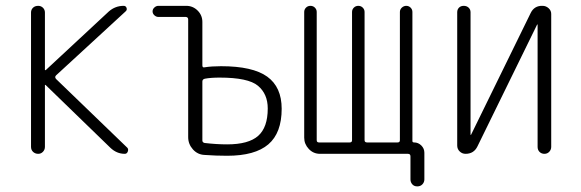

<svg xmlns="http://www.w3.org/2000/svg" viewBox="-20 -540 2040 674"><path d="M114.3 0Q103.5 0 96.2 -6.8Q88.9 -13.7 88.9 -24.4V-496.1Q88.9 -505.9 95.7 -512.7Q102.5 -519.5 114.3 -519.5Q124 -519.5 130.9 -512.7Q137.7 -505.9 137.7 -496.1V-294.9Q137.7 -293.9 138.7 -293.9H140.6L362.3 -500Q384.8 -519.5 414.1 -519.5Q421.9 -519.5 424.3 -512.2Q426.8 -504.9 420.9 -500L176.8 -275.4Q170.9 -269.5 176.8 -262.7L426.8 -21.5Q431.6 -16.6 428.7 -8.3Q425.8 0 418 0Q389.6 0 367.2 -21.5L140.6 -241.2Q139.6 -242.2 138.7 -242.2Q137.7 -242.2 137.7 -241.2V-24.4Q137.7 -14.6 130.9 -7.3Q124 0 114.3 0Z M690.4 -253.9V-46.9Q690.4 -40 698.2 -38.1Q740.2 -33.2 777.3 -33.2Q852.5 -33.2 886.2 -63Q919.9 -92.8 919.9 -159.2Q919.9 -210 885.7 -238.8Q851.6 -267.6 751 -267.6Q719.7 -267.6 699.2 -263.7Q690.4 -261.7 690.4 -253.9ZM536.1 -480.5Q528.3 -480.5 522 -486.3Q515.6 -492.2 515.6 -500Q515.6 -507.8 522 -513.7Q528.3 -519.5 536.1 -519.5H633.8Q657.2 -519.5 673.8 -502.9Q690.4 -486.3 690.4 -462.9V-310.5Q690.4 -301.8 698.2 -303.7Q722.7 -307.6 755.9 -307.6Q867.2 -307.6 918 -271Q968.8 -234.4 968.8 -158.2Q968.8 -73.2 921.9 -33.2Q875 6.8 777.3 6.8Q737.3 6.8 698.2 3.9Q673.8 2.9 657.2 -15.6Q640.6 -34.2 640.6 -58.6V-471.7Q640.6 -479.5 632.8 -480.5Z M1103.5 0Q1080.1 0 1064 -17.1Q1047.9 -34.2 1047.9 -56.6V-498Q1047.9 -506.8 1054.2 -513.2Q1060.5 -519.5 1069.8 -519.5Q1079.1 -519.5 1085.4 -513.2Q1091.8 -506.8 1091.8 -498V-47.9Q1091.8 -40 1099.6 -40H1208Q1215.8 -40 1215.8 -47.9V-498Q1215.8 -506.8 1222.2 -513.2Q1228.5 -519.5 1237.8 -519.5Q1247.1 -519.5 1253.4 -513.2Q1259.8 -506.8 1259.8 -498V-47.9Q1259.8 -40 1268.6 -40H1376Q1383.8 -40 1383.8 -47.9V-498Q1383.8 -506.8 1390.6 -513.2Q1397.5 -519.5 1406.2 -519.5Q1415 -519.5 1421.4 -513.2Q1427.7 -506.8 1427.7 -498V-44.9Q1427.7 -40 1433.6 -40Q1448.2 -40 1459 -29.3Q1469.7 -18.6 1469.7 -3.9V89.8Q1469.7 99.6 1462.9 106.9Q1456.1 114.3 1444.8 114.3Q1433.6 114.3 1427.2 106.9Q1420.9 99.6 1420.9 89.8V8.8Q1420.9 0 1412.1 0Z M1614.3 0Q1602.5 0 1593.8 -8.3Q1585 -16.6 1585 -29.3V-497.1Q1585 -506.8 1591.3 -513.2Q1597.7 -519.5 1607.9 -519.5Q1618.2 -519.5 1625 -513.2Q1631.8 -506.8 1631.8 -497.1V-67.4Q1631.8 -66.4 1632.8 -66.4Q1633.8 -66.4 1633.8 -67.4L1842.8 -494.1Q1855.5 -520.5 1884.8 -519.5Q1896.5 -519.5 1905.8 -511.2Q1915 -502.9 1915 -491.2V-24.4Q1915 -14.6 1908.2 -7.3Q1901.4 0 1891.1 0Q1880.9 0 1874 -6.8Q1867.2 -13.7 1867.2 -24.4V-453.1Q1867.2 -454.1 1866.2 -454.1Q1865.2 -454.1 1865.2 -453.1L1656.2 -26.4Q1643.6 0 1614.3 0Z"/></svg>

Font: Rounded-X Mgen+ 1mn light
Style: Regular
Weight: 200
Designer: [Source Han Sans]
Ryoko NISHIZUKA  (kana & ideographs); Paul D. Hunt (Latin, Greek & Cyrillic); Wenlong ZHANG  (bopomofo
Version: Version 1.059.20150602